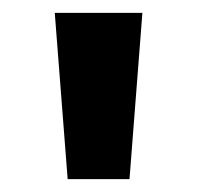

<svg xmlns="http://www.w3.org/2000/svg" viewBox="-20 -734 306 298"><path d="M201 -714H65L85 -456H181Z"/></svg>

Font: Noto Sans Gujarati
Style: Bold
Weight: 700
Designer: Jelle Bosma - Monotype Design Team, Universal Thirst
Foundry: Monotype Imaging Inc.
Version: Version 2.106